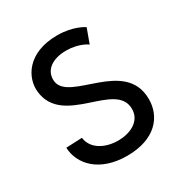

<svg xmlns="http://www.w3.org/2000/svg" viewBox="-130 -613 692 727"><g transform="rotate(-30 215.5 -249.0)"><path d="M36 -127C39 -52 102 15 221 15C345 15 399 -54 399 -130C399 -310 134 -270 122 -368C117 -416 157 -446 219 -446C276 -446 308 -421 308 -421L331 -484C331 -484 290 -513 219 -513C87 -513 41 -428 48 -365C66 -200 325 -254 325 -130C325 -74 269 -52 221 -52C164 -52 112 -79 106 -130Z"/></g></svg>

Font: Advent Pro
Style: Medium
Weight: 500
Designer: Andreas Kalpakidis
Foundry: Andreas Kalpakidis
Version: Version 2.002 2008